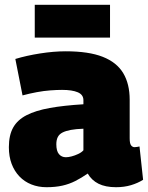

<svg xmlns="http://www.w3.org/2000/svg" viewBox="-20 -771 619 801"><path d="M17 -157Q17 -207 35 -239Q53 -271 91 -290.5Q129 -310 187.5 -320.5Q246 -331 328 -336V-353Q328 -376 304.5 -386Q281 -396 239 -396Q218 -396 190.5 -394Q163 -392 133.5 -386.5Q104 -381 74 -373L44 -525Q90 -539 147 -548Q204 -557 254 -557Q350 -557 408.5 -534Q467 -511 494 -466Q521 -421 521 -355V-194Q521 -172 527 -164.5Q533 -157 541 -157Q546 -157 551.5 -158Q557 -159 562 -160L577 -21Q555 -7 526.5 1.5Q498 10 464 10Q420 10 391 -4.5Q362 -19 346 -47Q320 -29 294.5 -16Q269 -3 240 3.5Q211 10 174 10Q140 10 111 -1.5Q82 -13 61 -35Q40 -57 28.5 -87.5Q17 -118 17 -157ZM215 -169Q215 -141 226 -128Q237 -115 255 -115Q265 -115 278.5 -118.5Q292 -122 306 -128.5Q320 -135 328 -144V-234Q297 -233 275.5 -229Q254 -225 240.5 -218Q227 -211 221 -199Q215 -187 215 -169ZM125 -614V-751H439V-614Z"/></svg>

Font: Georama ExtraCondensed Thin ExtraBold
Style: Regular
Weight: 800
Version: Version 1.001